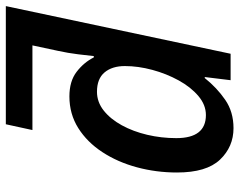

<svg xmlns="http://www.w3.org/2000/svg" viewBox="-100 -700 810 649"><g transform="rotate(-90 304.5 -375.0)"><path d="M196.3 9.8Q133.3 9.8 89.8 -35.9Q46.4 -81.5 46.4 -181.2Q46.4 -251.5 64 -316.7Q81.5 -381.8 115.2 -433.3Q148.9 -484.9 196.5 -514.9Q244.1 -544.9 303.7 -544.9Q355 -544.9 386.7 -520.5Q418.5 -496.1 435.5 -462.4H439.9Q441.9 -481.4 446 -515.6Q450.2 -549.8 457.5 -583L476.1 -669.9H189.9L209.5 -759.8H608.9L447.8 0H358.4L369.1 -87.4H365.7Q333 -46.4 292.2 -18.3Q251.5 9.8 196.3 9.8ZM240.7 -83.5Q274.9 -83.5 304.9 -108.9Q335 -134.3 357.7 -175.5Q380.4 -216.8 393.3 -264.6Q406.2 -312.5 406.2 -357.4Q406.2 -400.4 384.8 -426Q363.3 -451.7 319.3 -451.7Q284.7 -451.7 255.9 -429Q227.1 -406.2 206.1 -367.9Q185.1 -329.6 173.8 -281.7Q162.6 -233.9 162.6 -183.6Q162.6 -83.5 240.7 -83.5Z"/></g></svg>

Font: Open Sans SemiBold
Style: Italic
Weight: 600
Italic angle: -12°
Designer: Monotype Design Team
Foundry: Monotype Imaging Inc.
Version: Version 3.003; ttfautohint (v1.8.4)